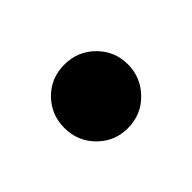

<svg xmlns="http://www.w3.org/2000/svg" viewBox="-50 -444 352 352"><g transform="rotate(45 126.5 -267.5)"><path d="M209 -267Q209 -233 185 -209Q161 -185 126 -185Q92 -185 68 -208.5Q44 -232 44 -267Q44 -302 68 -326Q92 -350 126 -350Q160 -350 184.5 -326Q209 -302 209 -267Z"/></g></svg>

Font: Lobster Two
Style: Regular
Weight: 400
Designer: Pablo Impallari
Foundry: Pablo Impallari. www.impallari.com
Version: Version 1.006